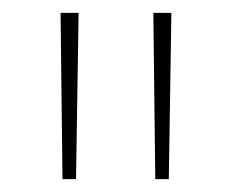

<svg xmlns="http://www.w3.org/2000/svg" viewBox="-20 -819 360 298"><path d="M102 -799H74L77 -541H98ZM246 -799H218L221 -541H242Z"/></svg>

Font: Noto Sans Sinhala Thin
Style: Regular
Weight: 100
Designer: Jelle Bosma - Monotype Design Team
Foundry: Monotype Imaging Inc.
Version: Version 2.006